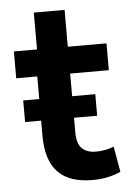

<svg xmlns="http://www.w3.org/2000/svg" viewBox="-49 -679 506 727"><g transform="rotate(-5 203.5 -315.5)"><path d="M274 10Q185 10 142 -35.5Q99 -81 99 -172V-399H19V-501H107V-641H224V-501H371V-399H224V-176Q224 -132 243 -114Q262 -96 296 -96Q314 -96 332 -99.5Q350 -103 364 -109L381 -12Q357 -1 330.5 4.5Q304 10 274 10ZM38 -231V-313H312V-231Z"/></g></svg>

Font: Nunito Sans 7pt Condensed
Style: Bold
Weight: 700
Width: 3
Designer: Vernon Adams
Foundry: Vernon Adams
Version: Version 3.101;gftools[0.9.27]